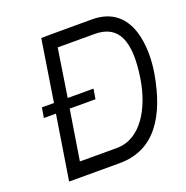

<svg xmlns="http://www.w3.org/2000/svg" viewBox="-130 -852 941 972"><g transform="rotate(-20 340.0 -366.0)"><path d="M165 -77 208 -346H347L356 -400H217L257 -658H456C582 -658 628 -566 596 -364C572 -215 494 -77 364 -77ZM69 -346H134L79 0H352C541 0 634 -150 671 -363C693 -485 693 -732 468 -732C408 -732 195 -732 195 -731L143 -400H78Z"/></g></svg>

Font: Exo
Style: Regular Italic
Weight: 400
Designer: Natanael Gama
Version: Version 1.00